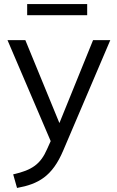

<svg xmlns="http://www.w3.org/2000/svg" viewBox="-20 -700 579 947"><path d="M45 160 64 227C169 208 238 170 292 42L524 -502H439L273 -93L105 -502H17L230 -4L212 36C180 109 139 139 45 160ZM114 -625H410V-680H114Z"/></svg>

Font: Poppy and Pepper
Style: Regular
Weight: 400
Designer: Thy Ha
Foundry: Thy Ha
Version: Version 0.001;Glyphs 3.2 (3227)